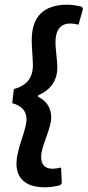

<svg xmlns="http://www.w3.org/2000/svg" viewBox="-20 -677 373 817"><path d="M267 -657Q293 -657 329 -648L333 -638L314 -572Q294 -577 280 -577Q216 -577 216 -496Q216 -480 220 -443Q224 -406 224 -391Q224 -307 142 -271L141 -266Q198 -238 198 -176Q198 -150 176.5 -92.5Q155 -35 155 -10Q155 41 204 41Q217 41 240 36L243 102L236 111Q203 120 171 120Q112 120 81 94Q50 68 50 19Q50 -17 71.5 -81.5Q93 -146 93 -168Q93 -222 32 -238L39 -298Q120 -319 120 -399Q120 -413 117.5 -450.5Q115 -488 115 -506Q115 -657 267 -657Z"/></svg>

Font: Alegreya Sans SC
Style: Bold Italic
Weight: 700
Italic angle: -7°
Designer: Juan Pablo del Peral
Foundry: Huerta Tipografica
Version: Version 2.007